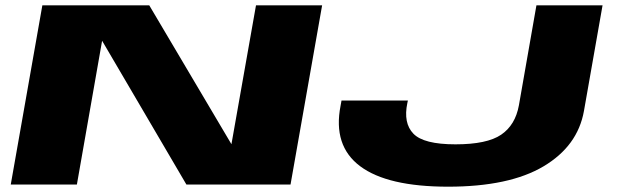

<svg xmlns="http://www.w3.org/2000/svg" viewBox="-20 -695 2332 723"><path d="M20.5 0 139.5 -675H542L851.5 -152L944 -675H1193L1074 0H682L364.5 -541.5L269.5 0ZM1667.5 8Q1439 8 1336 -69.2Q1233 -146.5 1262.5 -297L1266 -316.5H1516L1514 -307.5Q1498 -231.5 1536.8 -191.5Q1575.5 -151.5 1695 -151.5Q1814 -151.5 1867.2 -187.8Q1920.5 -224 1934 -298.5L2000 -675H2249L2179 -277.5Q2155.5 -145 2026.5 -68.5Q1897.5 8 1667.5 8Z"/></svg>

Font: Anybody UltraExpanded ExtraBold
Style: Italic
Weight: 800
Width: 9
Italic angle: -10°
Designer: Tyler Finck
Foundry: Etcetera Type Company
Version: Version 1.010; ttfautohint (v1.8.3) -l 8 -r 50 -G 200 -x 14 